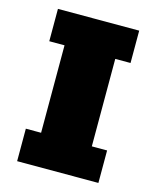

<svg xmlns="http://www.w3.org/2000/svg" viewBox="-101 -718 642 789"><g transform="rotate(15 220.0 -324.0)"><path d="M47.4 -138.2H112.3V-510.3H47.4V-647.9H393.1V-510.3H328.1V-138.2H393.1V0H47.4Z"/></g></svg>

Font: Black Ops One [rus by aLiNcE]
Style: Regular
Weight: 400
Designer: James Grieshaber
Foundry: James Grieshaber
Version: Version 1.002;May 25, 2024;FontCreator 13.0.0.2680 64-bit